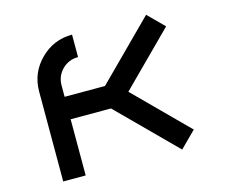

<svg xmlns="http://www.w3.org/2000/svg" viewBox="-105 -891 1209 1032"><g transform="rotate(-15 500.0 -375.0)"><path d="M125 -500Q125 -603.5 198.2 -676.8Q271.5 -750 375 -750V-625Q322.3 -625 286.1 -588.9Q250 -552.7 250 -500V-437.5H474.6L787.1 -750L875 -662.1L587.9 -375L875 -87.9L787.1 0L474.6 -312.5H250V0H125Z"/></g></svg>

Font: Xanmono
Style: Regular
Weight: 400
Designer: GGBotNet
Foundry: GGBotNet
Version: 1.00